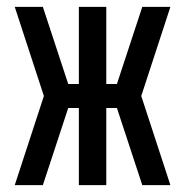

<svg xmlns="http://www.w3.org/2000/svg" viewBox="-20 -540 540 560"><path d="M477 0H395L321 -225H290V0H210V-225H179L105 0H23L108 -260L23 -520H105L179 -295H210V-520H290V-295H321L395 -520H477L392 -260Z"/></svg>

Font: Iosevka Medium
Style: Regular
Weight: 500
Monospace: yes
Designer: Belleve Invis
Foundry: Belleve Invis
Version: Version 32.5.0; ttfautohint (v1.8.4)